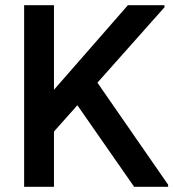

<svg xmlns="http://www.w3.org/2000/svg" viewBox="-20 -720 668 740"><path d="M132 -150V-310L473 -700H614V-692ZM73 0V-700H188V0ZM497 0 252 -352 337 -428 628 -8V0Z"/></svg>

Font: Fustat
Style: Bold
Weight: 700
Designer: Mohamed Gaber, Khaled Hosny, Laura Garcia Mut
Foundry: Kief Type Foundry, Alif Type Foundry, Hard Type Foundry
Version: Version 1.007